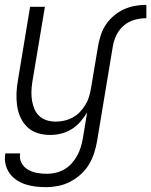

<svg xmlns="http://www.w3.org/2000/svg" viewBox="-28 -548 623 791"><path d="M376 -358Q380 -381 387.5 -404Q395 -427 408.5 -447Q422 -467 441.5 -483.5Q461 -500 483.5 -510Q506 -520 529 -524Q552 -528 575 -528V-473Q551 -473 527 -466.5Q503 -460 483.5 -444Q464 -428 452.5 -405Q441 -382 437 -358ZM162 223Q140 223 118.5 220.5Q97 218 77 211.5Q57 205 40 193.5Q23 182 11 165Q-1 148 -5.5 127Q-10 106 -6 84H55Q51 105 60.5 123Q70 141 87.5 151Q105 161 125 164.5Q145 168 166 168Q184 168 202.5 163.5Q221 159 237.5 149.5Q254 140 267 125.5Q280 111 289.5 94Q299 77 304.5 59Q310 41 313 24L331 -85Q319 -65 303 -46.5Q287 -28 266.5 -15.5Q246 -3 223.5 2.5Q201 8 179 8Q152 8 127.5 0.5Q103 -7 85 -24Q67 -41 56.5 -64Q46 -87 42.5 -112.5Q39 -138 40 -164.5Q41 -191 46 -218L96 -520H157L105 -209Q102 -189 101.5 -170Q101 -151 104 -133Q107 -115 114 -98.5Q121 -82 134 -70Q147 -58 164.5 -52.5Q182 -47 202 -47Q219 -47 237 -51Q255 -55 271.5 -64Q288 -73 301 -86.5Q314 -100 324 -116.5Q334 -133 339 -150Q344 -167 347 -185L376 -358H437L372 33Q368 57 360 82Q352 107 338.5 129.5Q325 152 304.5 170.5Q284 189 260.5 201Q237 213 212 218Q187 223 162 223Z"/></svg>

Font: Iosevka Term Curly Light
Style: Italic
Weight: 300
Italic angle: -9°
Designer: Belleve Invis
Foundry: Belleve Invis
Version: Version 32.3.0